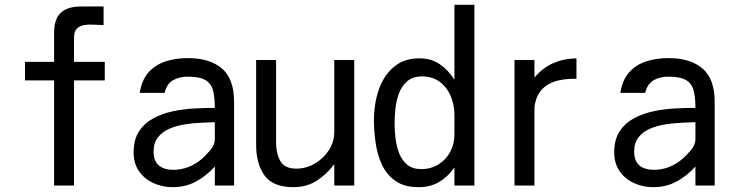

<svg xmlns="http://www.w3.org/2000/svg" viewBox="-20 -776 3040 799"><path d="M205.1 -3.9V-441.4H84V-518.6H205.1V-639.6Q205.1 -696.3 232.9 -722.7Q260.7 -749 317.4 -749H411.1V-671.9Q392.6 -671.9 371.1 -673.3Q349.6 -674.8 331.1 -671.9Q312.5 -668.9 300.3 -657.2Q288.1 -645.5 288.1 -619.1V-518.6H416V-441.4H288.1V-3.9Z M698.2 2.9Q655.3 2.9 618.2 -14.2Q581.1 -31.2 558.6 -63.5Q536.1 -95.7 536.1 -141.6Q536.1 -195.3 558.6 -229.5Q581.1 -263.7 618.2 -283.7Q655.3 -303.7 699.7 -313Q744.1 -322.3 789.6 -324.7Q835 -327.1 874 -327.1Q874 -370.1 866.7 -398.9Q859.4 -427.7 835.4 -442.4Q811.5 -457 761.7 -457Q725.6 -457 699.7 -441.9Q673.8 -426.8 665 -389.6H561.5Q570.3 -444.3 598.6 -475.6Q627 -506.8 668.9 -520.5Q710.9 -534.2 761.7 -534.2Q853.5 -534.2 903.8 -490.7Q954.1 -447.3 954.1 -352.5V-3.9H874V-83Q838.9 -43.9 795.4 -20.5Q752 2.9 698.2 2.9ZM700.2 -69.3Q766.6 -69.3 819.3 -114.3Q835.9 -128.9 855 -150.9Q874 -172.9 874 -197.3V-267.6Q848.6 -266.6 815.4 -265.1Q782.2 -263.7 748 -258.3Q713.9 -252.9 684.6 -240.2Q655.3 -227.5 637.2 -204.6Q619.1 -181.6 619.1 -145.5Q619.1 -106.4 640.6 -87.9Q662.1 -69.3 700.2 -69.3Z M1201.2 2.9Q1116.2 2.9 1081.1 -45.4Q1045.9 -93.8 1045.9 -172.9V-526.4H1128.9V-180.7Q1128.9 -137.7 1146.5 -106Q1164.1 -74.2 1212.9 -74.2Q1253.9 -74.2 1290 -95.2Q1326.2 -116.2 1348.6 -150.9Q1371.1 -185.5 1371.1 -227.5V-526.4H1454.1V-3.9H1371.1V-92.8Q1339.8 -50.8 1297.9 -23.9Q1255.9 2.9 1201.2 2.9Z M1722.7 2.9Q1663.1 2.9 1626.5 -22.5Q1589.8 -47.9 1570.3 -88.9Q1550.8 -129.9 1543.5 -179.2Q1536.1 -228.5 1536.1 -276.4Q1536.1 -321.3 1545.9 -366.7Q1555.7 -412.1 1578.1 -449.7Q1600.6 -487.3 1636.7 -510.3Q1672.9 -533.2 1725.6 -533.2Q1774.4 -533.2 1810.1 -508.8Q1845.7 -484.4 1871.1 -444.3V-755.9H1954.1V-3.9H1871.1V-79.1Q1843.8 -40 1807.1 -18.6Q1770.5 2.9 1722.7 2.9ZM1733.4 -72.3Q1773.4 -72.3 1804.7 -91.8Q1835.9 -111.3 1853.5 -144Q1871.1 -176.8 1871.1 -215.8V-298.8Q1871.1 -338.9 1856 -375.5Q1840.8 -412.1 1810.5 -435.1Q1780.3 -458 1736.3 -458Q1698.2 -458 1675.3 -438.5Q1652.3 -418.9 1640.6 -388.2Q1628.9 -357.4 1625.5 -323.7Q1622.1 -290 1622.1 -260.7Q1622.1 -232.4 1626 -199.7Q1629.9 -167 1641.1 -138.2Q1652.3 -109.4 1674.3 -90.8Q1696.3 -72.3 1733.4 -72.3Z M2121.1 -3.9V-526.4H2204.1V-453.1Q2238.3 -494.1 2282.2 -513.2Q2326.2 -532.2 2378.9 -533.2V-448.2H2368.2Q2335.9 -448.2 2304.7 -441.4Q2273.4 -434.6 2249 -416.5Q2224.6 -398.4 2211.9 -365.2Q2210 -358.4 2207 -347.2Q2204.1 -335.9 2204.1 -329.1V-3.9Z M2698.2 2.9Q2655.3 2.9 2618.2 -14.2Q2581.1 -31.2 2558.6 -63.5Q2536.1 -95.7 2536.1 -141.6Q2536.1 -195.3 2558.6 -229.5Q2581.1 -263.7 2618.2 -283.7Q2655.3 -303.7 2699.7 -313Q2744.1 -322.3 2789.6 -324.7Q2835 -327.1 2874 -327.1Q2874 -370.1 2866.7 -398.9Q2859.4 -427.7 2835.4 -442.4Q2811.5 -457 2761.7 -457Q2725.6 -457 2699.7 -441.9Q2673.8 -426.8 2665 -389.6H2561.5Q2570.3 -444.3 2598.6 -475.6Q2627 -506.8 2668.9 -520.5Q2710.9 -534.2 2761.7 -534.2Q2853.5 -534.2 2903.8 -490.7Q2954.1 -447.3 2954.1 -352.5V-3.9H2874V-83Q2838.9 -43.9 2795.4 -20.5Q2752 2.9 2698.2 2.9ZM2700.2 -69.3Q2766.6 -69.3 2819.3 -114.3Q2835.9 -128.9 2855 -150.9Q2874 -172.9 2874 -197.3V-267.6Q2848.6 -266.6 2815.4 -265.1Q2782.2 -263.7 2748 -258.3Q2713.9 -252.9 2684.6 -240.2Q2655.3 -227.5 2637.2 -204.6Q2619.1 -181.6 2619.1 -145.5Q2619.1 -106.4 2640.6 -87.9Q2662.1 -69.3 2700.2 -69.3Z"/></svg>

Font: Kosugi
Style: Regular
Weight: 400
Version: Version 4.002